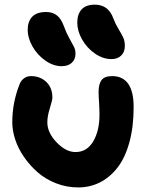

<svg xmlns="http://www.w3.org/2000/svg" viewBox="-20 -822 659 832"><path d="M462.9 -565.9Q426.3 -565.9 391.6 -589.8Q356.9 -613.8 335.9 -650.6Q314.9 -687.5 314.9 -724.1Q314.9 -760.7 333.7 -781.2Q352.5 -801.8 391.1 -801.8Q449.7 -801.8 471.2 -742.2Q480.5 -717.3 493.9 -695.6Q507.3 -673.8 514.2 -658.9Q521 -644 521 -623Q521 -597.2 505.4 -581.5Q489.7 -565.9 462.9 -565.9ZM247.1 -535.2Q211.4 -535.2 177 -559.1Q142.6 -583 121.3 -619.9Q100.1 -656.7 100.1 -692.9Q100.1 -729.5 119.9 -749.8Q139.6 -770 180.2 -770Q207.5 -770 226.6 -755.4Q245.6 -740.7 257.8 -706.1Q267.6 -678.7 280.5 -656Q293.5 -633.3 300.3 -619.6Q307.1 -606 307.1 -589.8Q307.1 -564.5 291 -549.8Q274.9 -535.2 247.1 -535.2ZM318.8 -9.8Q268.6 -9.8 222.7 -27.8Q176.8 -45.9 143.1 -75.4Q109.4 -105 84 -141.8Q58.6 -178.7 45.9 -217.5Q33.2 -256.3 33.2 -292Q33.2 -377.4 64.9 -457Q70.3 -472.2 83.5 -482.2Q96.7 -492.2 113.8 -492.2Q154.3 -492.2 180.7 -466.8Q207 -441.4 207 -399.9Q207 -387.7 196 -353Q185.1 -318.4 185.1 -292Q185.1 -247.1 225.3 -205.1Q265.6 -163.1 307.1 -163.1Q356.4 -163.1 383.8 -209Q411.1 -254.9 411.1 -325.2Q411.1 -347.7 409.2 -377.9Q407.2 -408.2 407.2 -423.8Q407.2 -458 420.2 -475.1Q433.1 -492.2 465.8 -492.2Q559.1 -492.2 559.1 -357.9Q559.1 -272 540.5 -204.8Q522 -137.7 489 -95.5Q456.1 -53.2 412.8 -31.5Q369.6 -9.8 318.8 -9.8Z"/></svg>

Font: Shantell Sans Irregular
Style: Bold
Weight: 700
Designer: Stephen Nixon, Anya Danilova, Shantell Martin
Foundry: Arrow Type
Version: Version 1.006;[9816181b4]